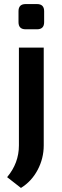

<svg xmlns="http://www.w3.org/2000/svg" viewBox="-20 -724 307 944"><path d="M106 -704H162Q197 -704 197 -669V-615Q197 -580 162 -580H106Q71 -580 71 -615V-669Q71 -704 106 -704ZM195 -490V-9Q195 55 165 111.5Q135 168 83 200L15 147Q73 78 73 -9V-490Z"/></svg>

Font: Exo 2.0 Semi Bold
Style: Regular
Weight: 600
Designer: Natanael Gama
Version: Version 1.001;PS 001.001;hotconv 1.0.70;makeotf.lib2.5.58329